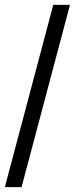

<svg xmlns="http://www.w3.org/2000/svg" viewBox="-40 -773 309 793"><path d="M-20 0 180 -753H249L49 0Z"/></svg>

Font: Libre Bodoni Medium
Style: Regular
Weight: 500
Designer: Pablo Impallari, Rodrigo Fuenzalida
Foundry: Impallari Type
Version: Version 2.005;gftools[0.9.23]